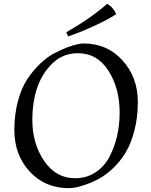

<svg xmlns="http://www.w3.org/2000/svg" viewBox="-20 -963 787 1003"><path d="M337 -773Q329 -783 327 -795Q449 -864 540 -943Q572 -925 587 -889Q546 -862 483.5 -833Q421 -804 379 -788ZM700 -431Q700 -349 682 -280.5Q664 -212 636.5 -166.5Q609 -121 572.5 -86Q536 -51 501 -31.5Q466 -12 431 0Q376 20 340 20Q215 20 135 -67Q55 -154 55 -283Q55 -365 73.5 -434Q92 -503 121.5 -548Q151 -593 188.5 -629Q226 -665 262 -684Q298 -703 332 -716Q389 -736 416 -736Q540 -736 620 -647.5Q700 -559 700 -431ZM372 -32Q432 -32 478.5 -62.5Q525 -93 552 -144Q605 -247 605 -374.5Q605 -502 546.5 -593.5Q488 -685 387 -685Q309 -685 254 -632Q149 -531 149 -335Q149 -213 210.5 -122.5Q272 -32 372 -32Z"/></svg>

Font: Rosarivo
Style: Italic
Weight: 400
Version: Version 1.003